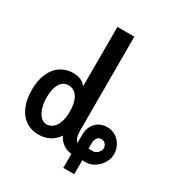

<svg xmlns="http://www.w3.org/2000/svg" viewBox="-198 -857 996 1086"><g transform="rotate(30 300.0 -314.0)"><path d="M288.5 -49Q270.5 -20 238.8 -2.2Q207 15.5 165 15.5Q116.5 15.5 80.8 -9.2Q45 -34 26 -79.5Q7 -125 7 -186Q7 -248.5 27 -293.5Q47 -338.5 82.8 -361.8Q118.5 -385 164 -385Q220.5 -385 248.5 -347.5V-735.5H359V-124.5Q359 -69 381 -54.5V-107.5Q381 -139.5 394 -164.2Q407 -189 430 -202.5Q453 -216 482.5 -216Q516.5 -216 541.5 -199Q566.5 -182 579.5 -155.5Q592.5 -129 592.5 -102.5Q592.5 -71.5 575.2 -43.8Q558 -16 531.8 0.5Q505.5 17 480 17H453.5V108H382V17Q350 13.5 325.8 -4Q301.5 -21.5 288.5 -49ZM255 -185.5Q255 -247 233.2 -279.2Q211.5 -311.5 175.5 -311.5Q139.5 -311.5 120.2 -279.2Q101 -247 101 -192.5Q101 -155 110.2 -124.2Q119.5 -93.5 136.5 -75.5Q153.5 -57.5 176.5 -57.5Q197 -57.5 215 -71.2Q233 -85 244 -113.8Q255 -142.5 255 -185.5ZM525 -102.5Q525 -117 514.8 -129Q504.5 -141 488 -141Q471.5 -141 461.5 -128.2Q451.5 -115.5 451.5 -95V-57.5H481.5Q492 -57.5 502 -64Q512 -70.5 518.5 -81Q525 -91.5 525 -102.5Z"/></g></svg>

Font: JuliaMono ExtraBold
Style: Regular
Weight: 800
Monospace: yes
Designer: cormullion
Foundry: corm
Version: Version 0.055; ttfautohint (v1.8.4)